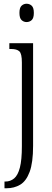

<svg xmlns="http://www.w3.org/2000/svg" viewBox="-20 -767 276 1027"><path d="M122 -649Q107 -649 95.5 -659.5Q84 -670 84 -698Q84 -726 95.5 -736.5Q107 -747 122 -747Q138 -747 149.5 -736.5Q161 -726 161 -698Q161 -670 149.5 -659.5Q138 -649 122 -649ZM4 240V204H9Q36 204 56 187Q76 170 86.5 129Q97 88 97 15V-433Q97 -480 83.5 -492.5Q70 -505 39 -505H30V-536H157V13Q157 103 138.5 152.5Q120 202 88 221Q56 240 15 240Z"/></svg>

Font: Noto Serif Ethiopic ExtraCondensed Light
Style: Regular
Weight: 300
Width: 2
Designer: Monotype Design Team
Foundry: Monotype Imaging Inc.
Version: Version 2.102; ttfautohint (v1.8.4.7-5d5b)